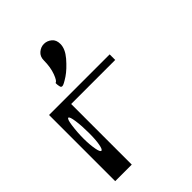

<svg xmlns="http://www.w3.org/2000/svg" viewBox="-222 -907 1026 1026"><g transform="rotate(-45 291.5 -394.0)"><path d="M353.5 -725.6Q353.5 -688.5 319.3 -648.4Q282.2 -605.5 249 -583Q211.9 -558.6 202.1 -558.6Q198.2 -558.6 194.3 -560.5Q192.4 -561.5 190.4 -568.4Q188.5 -576.2 188.5 -578.1Q188.5 -579.1 188 -582Q187.5 -585 187.5 -587.9V-596.7Q199.2 -596.7 213.9 -635.7Q228.5 -674.8 228.5 -725.6Q228.5 -754.9 248 -771.5Q267.6 -788.1 291 -788.1Q315.4 -788.1 335 -771.5Q353.5 -755.9 353.5 -725.6ZM125 -281.2Q125 -335 119.1 -376Q113.3 -417 104.5 -417Q95.7 -417 89.8 -376Q83 -328.1 83 -281.2Q83 -234.4 89.8 -198.2Q95.7 -167 104.5 -167Q113.3 -167 119.1 -198.2Q125 -228.5 125 -281.2ZM500 -500V-458H167V0H42V-500Z"/></g></svg>

Font: okolaksMetalik
Style: bold
Weight: 700
Width: 7
Version: Version 0.6